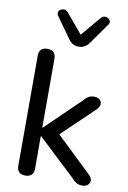

<svg xmlns="http://www.w3.org/2000/svg" viewBox="-102 -1005 716 1073"><g transform="rotate(10 256.0 -469.0)"><path d="M288 -754Q252 -754 230 -786L147 -902Q136 -918 143.5 -930Q151 -942 167 -944.5Q183 -947 196 -932L288 -822L381 -932Q394 -947 409.5 -944.5Q425 -942 433 -930Q441 -918 429 -902L347 -786Q324 -754 288 -754ZM119 7Q72 7 72 -41V-664Q72 -712 119 -712Q167 -712 167 -664V-273H169L364 -462Q378 -479 391 -486.5Q404 -494 424 -494Q453 -494 462.5 -473.5Q472 -453 452 -430L267 -253L471 -58Q493 -34 481.5 -13.5Q470 7 444 7Q423 7 409.5 -1Q396 -9 380 -27L169 -225H167V-41Q167 7 119 7Z"/></g></svg>

Font: Chiron GoRound TC
Style: Regular
Weight: 400
Designer: Ryoko NISHIZUKA 西塚涼子 (kana, bopomofo & ideographs); Paul D. Hunt (Latin, Greek & Cyrillic); Sandoll Communications 산돌커뮤니
Foundry: Adobe
Version: Version 1.000;hotconv 1.1.1;makeotfexe 2.6.0